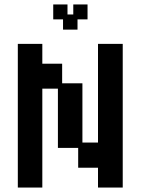

<svg xmlns="http://www.w3.org/2000/svg" viewBox="-20 -830 632 862"><path d="M60 12V-633H170V-544H259V-456H350V-190H420V-633H531V12H420V-77H331V-166H240V-432H170V12ZM263 -697V-743H219V-810H283V-765H309V-810H373V-743H328V-697Z"/></svg>

Font: Pixelify Sans Medium
Style: Regular
Weight: 500
Designer: Stefie Justprince
Foundry: Typecalism Foundryline
Version: Version 1.000;February 13, 2025;FontCreator 15.0.0.3015 64-b